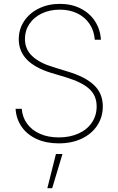

<svg xmlns="http://www.w3.org/2000/svg" viewBox="-20 -738 618 1004"><path d="M293 -687.5Q240.2 -687.5 198.7 -667.7Q157.2 -647.9 133.8 -613Q110.4 -578.1 110.4 -534.2Q110.4 -481.4 147.5 -445.6Q184.6 -409.7 256.8 -387.7L335.9 -363.3Q425.8 -336.4 471.7 -293Q517.6 -249.5 517.6 -181.6Q517.6 -126.5 488.8 -82.3Q460 -38.1 407.7 -13.2Q355.5 11.7 287.1 11.7Q221.7 11.7 171.9 -11Q122.1 -33.7 93.5 -74.7Q64.9 -115.7 61.5 -168.9H93.8Q97.2 -124.5 122.1 -90.6Q147 -56.6 189.5 -38.1Q231.9 -19.5 287.1 -19.5Q345.7 -19.5 390.6 -39.8Q435.5 -60.1 460.4 -96.9Q485.4 -133.8 485.4 -181.6Q485.4 -237.3 447.5 -272.5Q409.7 -307.6 327.1 -333L246.1 -357.4Q162.1 -383.3 120.1 -427Q78.1 -470.7 78.1 -533.2Q78.1 -585.4 106.2 -627.7Q134.3 -669.9 183.3 -693.8Q232.4 -717.8 293 -717.8Q354 -717.8 401.6 -693.6Q449.2 -669.4 476.8 -627Q504.4 -584.5 507.8 -530.3H475.6Q472.2 -576.7 448.7 -612.3Q425.3 -647.9 385 -667.7Q344.7 -687.5 293 -687.5ZM272.5 67.4H306.6L252.9 246.1H227.5Z"/></svg>

Font: Pretendard GOV Thin
Style: Regular
Weight: 100
Designer: Base glyphs from Inter by Rasmus Andersson; Hangeul glyphs from Noto Sans CJK(Source Han Sans) by Jang Soo-young and Kan
Foundry: Kil Hyung-jin
Version: Version 1.309